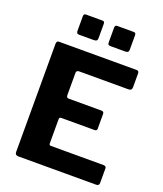

<svg xmlns="http://www.w3.org/2000/svg" viewBox="-169 -1063 992 1171"><g transform="rotate(20 327.0 -477.0)"><path d="M70 -723Q70 -742 86 -742H590Q605 -742 605 -725V-635Q605 -614 584 -614H264Q245 -614 245 -598V-453Q245 -436 260 -436H472Q489 -436 489 -420V-324Q489 -318 485.5 -314Q482 -310 473 -310H259Q245 -310 245 -298V-141Q245 -128 256 -128H598Q616 -128 616 -113V-18Q616 -10 611.5 -5Q607 0 596 0H92Q70 0 70 -21V-723ZM305 -938V-844Q305 -833 299.5 -828.5Q294 -824 281 -824H188Q177 -824 173 -828.5Q169 -833 169 -842V-937Q169 -954 183 -954H291Q305 -954 305 -938ZM508 -938V-844Q508 -833 502.5 -828.5Q497 -824 484 -824H391Q379 -824 375.5 -828.5Q372 -833 372 -842V-937Q372 -954 386 -954H494Q508 -954 508 -938Z"/></g></svg>

Font: Libre Franklin Thin
Style: Bold
Weight: 700
Version: Version 3.000